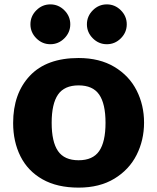

<svg xmlns="http://www.w3.org/2000/svg" viewBox="-20 -845 718 877"><path d="M40 0ZM40 -283Q40 -418 116.5 -499Q193 -580 339 -580Q435 -580 502.5 -539.5Q570 -499 604 -432Q638 -365 638 -285Q638 -205 604 -137.5Q570 -70 502.5 -29Q435 12 339 12Q241 12 174 -26Q107 -64 73.5 -131Q40 -198 40 -283ZM462 -284Q462 -371 433 -413Q404 -455 339 -455Q274 -455 245 -413Q216 -371 216 -284Q216 -197 245 -155Q274 -113 339 -113Q404 -113 433 -155Q462 -197 462 -284ZM119 -734Q119 -771 146 -798Q173 -825 210 -825Q247 -825 274 -798Q301 -771 301 -734Q301 -697 274 -670Q247 -643 210 -643Q173 -643 146 -670Q119 -697 119 -734ZM377 -734Q377 -771 404 -798Q431 -825 468 -825Q505 -825 532 -798Q559 -771 559 -734Q559 -697 532 -670Q505 -643 468 -643Q431 -643 404 -670Q377 -697 377 -734Z"/></svg>

Font: Martel Sans Black
Style: Regular
Weight: 900
Designer: Dan Reynolds and Mathieu Réguer
Foundry: Dan Reynolds and Mathieu Réguer
Version: Version 1.002; ttfautohint (v1.1) -l 5 -r 5 -G 72 -x 0 -D la